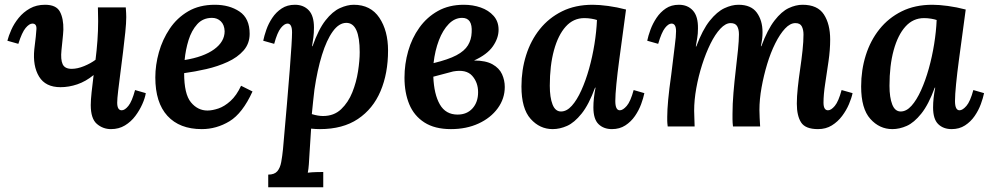

<svg xmlns="http://www.w3.org/2000/svg" viewBox="-20 -531 4155 806"><path d="M234 -165Q171 -165 144 -209.5Q117 -254 124 -324Q132 -387 133 -409.5Q134 -432 116 -432Q103 -432 87.5 -413.5Q72 -395 57 -347L11 -360Q16 -380 27.5 -406Q39 -432 58.5 -456Q78 -480 105.5 -495.5Q133 -511 169 -511Q216 -511 231.5 -482Q247 -453 246 -406Q245 -386 242.5 -364Q240 -342 238 -320Q234 -281 243 -261.5Q252 -242 281 -242Q305 -242 333 -253.5Q361 -265 381 -280Q386 -319 389 -360.5Q392 -402 392 -442Q392 -457 391.5 -471.5Q391 -486 391 -500H508Q509 -484 509.5 -476.5Q510 -469 510 -459Q510 -435 506 -396Q502 -357 496.5 -312.5Q491 -268 485.5 -225.5Q480 -183 476 -149.5Q472 -116 472 -100Q472 -68 491 -68Q504 -68 519 -86.5Q534 -105 547 -153L592 -140Q589 -120 577.5 -94Q566 -68 548 -44Q530 -20 504.5 -4.5Q479 11 446 11Q412 11 386.5 -11Q361 -33 361 -90Q361 -111 364.5 -143.5Q368 -176 373 -216Q340 -189 304.5 -177Q269 -165 234 -165Z M882 -511Q943 -511 985.5 -482.5Q1028 -454 1028 -389Q1028 -348 1002.5 -319Q977 -290 935.5 -271Q894 -252 846 -241Q798 -230 753 -224Q753 -136 781.5 -101.5Q810 -67 851 -67Q871 -67 896.5 -75.5Q922 -84 947.5 -107Q973 -130 992 -171L1040 -147Q998 -55 943.5 -22Q889 11 827 11Q734 11 683 -44.5Q632 -100 632 -206Q632 -258 647 -311.5Q662 -365 692.5 -410.5Q723 -456 770 -483.5Q817 -511 882 -511ZM870 -456Q832 -456 808 -429.5Q784 -403 771.5 -362.5Q759 -322 755 -279Q835 -292 879 -324Q923 -356 923 -400Q922 -427 907 -441.5Q892 -456 870 -456Z M1106 255V202Q1132 202 1144 188Q1156 174 1160.5 149.5Q1165 125 1168 95Q1206 -329 1206 -395Q1206 -432 1187 -432Q1174 -432 1159 -413.5Q1144 -395 1131 -347L1085 -360Q1089 -380 1098 -406Q1107 -432 1123 -456Q1139 -480 1162.5 -495.5Q1186 -511 1218 -511Q1254 -511 1276 -488Q1298 -465 1298 -415Q1298 -392 1295.5 -374Q1293 -356 1290 -337H1292Q1317 -408 1346.5 -445.5Q1376 -483 1407 -497Q1438 -511 1465 -511Q1536 -511 1572.5 -456.5Q1609 -402 1609 -319Q1609 -223 1577.5 -148.5Q1546 -74 1482.5 -31.5Q1419 11 1323 11Q1315 11 1305 10.5Q1295 10 1286 9Q1282 67 1280 102.5Q1278 138 1276.5 159Q1275 180 1272 194Q1288 192 1306.5 191.5Q1325 191 1337 191V255ZM1336 -44Q1382 -44 1412 -72.5Q1442 -101 1459 -143.5Q1476 -186 1483 -231.5Q1490 -277 1490 -312Q1490 -435 1434 -435Q1403 -435 1377 -399Q1351 -363 1331.5 -300Q1312 -237 1300 -155Q1297 -131 1294.5 -106Q1292 -81 1289 -52Q1315 -44 1336 -44Z M1873 11Q1805 11 1761.5 -17Q1718 -45 1698 -93.5Q1678 -142 1678 -205Q1678 -262 1693.5 -316.5Q1709 -371 1740.5 -415Q1772 -459 1818.5 -485Q1865 -511 1927 -511Q1965 -511 1998 -499.5Q2031 -488 2052 -464.5Q2073 -441 2073 -406Q2073 -371 2049 -336.5Q2025 -302 1970 -277Q2019 -277 2047.5 -261Q2076 -245 2087.5 -219.5Q2099 -194 2099 -166Q2099 -117 2069.5 -76.5Q2040 -36 1989 -12.5Q1938 11 1873 11ZM1800 -266Q1862 -281 1896 -299Q1930 -317 1944.5 -341Q1959 -365 1960 -395Q1964 -456 1920 -456Q1889 -456 1864 -430.5Q1839 -405 1822.5 -362Q1806 -319 1800 -266ZM1799 -209Q1802 -135 1826.5 -92.5Q1851 -50 1901 -50Q1940 -50 1963.5 -76Q1987 -102 1987 -144Q1987 -185 1962 -213Q1937 -241 1882 -231Z M2468 -511Q2496 -511 2533 -506Q2570 -501 2608 -491Q2602 -446 2594.5 -390.5Q2587 -335 2579.5 -279.5Q2572 -224 2567.5 -178Q2563 -132 2563 -107Q2563 -68 2582 -68Q2595 -68 2611 -86.5Q2627 -105 2640 -153L2685 -140Q2681 -120 2671.5 -94Q2662 -68 2645.5 -44Q2629 -20 2605 -4.5Q2581 11 2549 11Q2514 11 2492.5 -10Q2471 -31 2471 -80Q2471 -118 2480 -163H2478Q2452 -92 2421.5 -54Q2391 -16 2360.5 -2.5Q2330 11 2300 11Q2246 11 2207.5 -32Q2169 -75 2169 -168Q2169 -237 2188.5 -299Q2208 -361 2246 -408.5Q2284 -456 2339.5 -483.5Q2395 -511 2468 -511ZM2433 -455Q2387 -455 2355 -419.5Q2323 -384 2305.5 -320Q2288 -256 2288 -171Q2288 -122 2299.5 -92.5Q2311 -63 2335 -63Q2359 -63 2380.5 -87Q2402 -111 2420.5 -152Q2439 -193 2453 -243Q2467 -293 2475.5 -346Q2484 -399 2486 -447Q2478 -450 2463 -452.5Q2448 -455 2433 -455Z M3414 11Q3361 11 3343 -17Q3325 -45 3325 -96Q3325 -125 3329 -163Q3333 -201 3339 -241.5Q3345 -282 3349 -319.5Q3353 -357 3353 -386Q3353 -406 3346 -420Q3339 -434 3319 -434Q3297 -434 3275.5 -411Q3254 -388 3234.5 -349Q3215 -310 3200.5 -262Q3186 -214 3177 -164Q3168 -114 3168 -69Q3168 -55 3169 -36Q3170 -17 3171 0H3057Q3055 -16 3055 -30.5Q3055 -45 3055 -53Q3055 -94 3059 -141.5Q3063 -189 3068.5 -235.5Q3074 -282 3078 -321.5Q3082 -361 3082 -387Q3082 -408 3074.5 -421Q3067 -434 3047 -434Q3026 -434 3004 -410.5Q2982 -387 2962.5 -347.5Q2943 -308 2927.5 -259.5Q2912 -211 2903 -161Q2894 -111 2894 -66Q2894 -52 2895 -32Q2896 -12 2896 0H2783Q2781 -16 2781 -23.5Q2781 -31 2781 -41Q2781 -69 2785 -112.5Q2789 -156 2798 -219Q2807 -296 2812.5 -337.5Q2818 -379 2818 -400Q2818 -432 2799 -432Q2786 -432 2771.5 -413.5Q2757 -395 2743 -347L2697 -360Q2701 -380 2710.5 -406Q2720 -432 2736 -456Q2752 -480 2775 -495.5Q2798 -511 2830 -511Q2867 -511 2889 -486.5Q2911 -462 2910 -411Q2910 -389 2907 -372Q2904 -355 2901 -336H2903Q2929 -406 2959.5 -444Q2990 -482 3021 -496.5Q3052 -511 3080 -511Q3133 -511 3157 -478Q3181 -445 3181 -396Q3181 -381 3179.5 -368.5Q3178 -356 3174 -337H3176Q3202 -407 3231.5 -445Q3261 -483 3291 -497Q3321 -511 3349 -511Q3412 -511 3438.5 -470.5Q3465 -430 3465 -365Q3465 -322 3458 -273.5Q3451 -225 3444 -179.5Q3437 -134 3437 -100Q3437 -68 3456 -68Q3469 -68 3484.5 -86.5Q3500 -105 3513 -153L3559 -140Q3555 -120 3544 -94Q3533 -68 3515 -44Q3497 -20 3472 -4.5Q3447 11 3414 11Z M3894 -511Q3922 -511 3959 -506Q3996 -501 4034 -491Q4028 -446 4020.5 -390.5Q4013 -335 4005.5 -279.5Q3998 -224 3993.5 -178Q3989 -132 3989 -107Q3989 -68 4008 -68Q4021 -68 4037 -86.5Q4053 -105 4066 -153L4111 -140Q4107 -120 4097.5 -94Q4088 -68 4071.5 -44Q4055 -20 4031 -4.5Q4007 11 3975 11Q3940 11 3918.5 -10Q3897 -31 3897 -80Q3897 -118 3906 -163H3904Q3878 -92 3847.5 -54Q3817 -16 3786.5 -2.5Q3756 11 3726 11Q3672 11 3633.5 -32Q3595 -75 3595 -168Q3595 -237 3614.5 -299Q3634 -361 3672 -408.5Q3710 -456 3765.5 -483.5Q3821 -511 3894 -511ZM3859 -455Q3813 -455 3781 -419.5Q3749 -384 3731.5 -320Q3714 -256 3714 -171Q3714 -122 3725.5 -92.5Q3737 -63 3761 -63Q3785 -63 3806.5 -87Q3828 -111 3846.5 -152Q3865 -193 3879 -243Q3893 -293 3901.5 -346Q3910 -399 3912 -447Q3904 -450 3889 -452.5Q3874 -455 3859 -455Z"/></svg>

Font: Lora SemiBold
Style: Italic
Weight: 600
Italic angle: -3°
Designer: Olga Karpushina, Alexei Vanyashin (Cyrillic)
Foundry: Cyreal
Version: Version 3.011; ttfautohint (v1.8.4.7-5d5b)